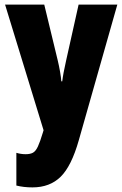

<svg xmlns="http://www.w3.org/2000/svg" viewBox="-20 -573 531 833"><path d="M2 -553H172L230 -313Q236 -288 240.5 -262.5Q245 -237 246 -220H250Q252 -237 256 -258.5Q260 -280 267 -311L321 -553H489L322 35Q290 148 243 194Q196 240 121 240Q102 240 84.5 238Q67 236 51 232V90Q71 96 91 96Q111 96 123 89.5Q135 83 144.5 62.5Q154 42 166 2L169 -8Z"/></svg>

Font: Noto Sans Gurmukhi ExtraCondensed Black
Style: Regular
Weight: 900
Width: 2
Designer: Jelle Bosma - Monotype Design Team
Foundry: Monotype Imaging Inc.
Version: Version 2.004; ttfautohint (v1.8.4.7-5d5b)